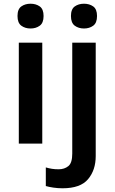

<svg xmlns="http://www.w3.org/2000/svg" viewBox="-20 -771 615 1031"><path d="M144 -751Q173 -751 193.5 -736.5Q214 -722 214 -685Q214 -648 193.5 -633Q173 -618 144 -618Q115 -618 94.5 -633Q74 -648 74 -685Q74 -722 94.5 -736.5Q115 -751 144 -751ZM207 -542V0H81V-542ZM361 -685Q361 -722 381.5 -736.5Q402 -751 431 -751Q460 -751 480.5 -736.5Q501 -722 501 -685Q501 -648 480.5 -633Q460 -618 431 -618Q402 -618 381.5 -633Q361 -648 361 -685ZM316 240Q291 240 267 236.5Q243 233 226 228V128Q243 133 259 135.5Q275 138 295 138Q326 138 347 121Q368 104 368 54V-542H494V67Q494 142 453 191Q412 240 316 240Z"/></svg>

Font: Noto Sans Sinhala UI SemiBold
Style: Regular
Weight: 600
Designer: Jelle Bosma - Monotype Design Team
Foundry: Monotype Imaging Inc.
Version: Version 2.006; ttfautohint (v1.8.4.7-5d5b)